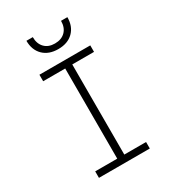

<svg xmlns="http://www.w3.org/2000/svg" viewBox="-225 -1064 1049 1177"><g transform="rotate(-30 300.0 -475.0)"><path d="M120 0V-46H276V-684H120V-730H480V-684H326V-46H480V0ZM300 -808Q233 -808 194 -846.5Q155 -885 155 -950H200Q200 -903 226.5 -875.5Q253 -848 299 -848Q346 -848 373 -875.5Q400 -903 400 -950H445Q445 -885 406 -846.5Q367 -808 300 -808Z"/></g></svg>

Font: JetBrains Mono NL Thin
Style: Regular
Weight: 100
Monospace: yes
Designer: Philipp Nurullin, Konstantin Bulenkov
Foundry: JetBrains
Version: Version 2.305; ttfautohint (v1.8.4.7-5d5b)